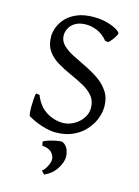

<svg xmlns="http://www.w3.org/2000/svg" viewBox="-130 -701 737 1020"><g transform="rotate(15 238.5 -191.5)"><path d="M347 -523Q319 -556 287.5 -568.5Q256 -581 229 -581Q192 -581 169 -567.5Q146 -554 136 -534Q126 -514 126 -495Q126 -465 148 -443Q170 -421 205 -403Q240 -385 279 -366.5Q318 -348 353 -324Q388 -300 410.5 -266Q433 -232 433 -185Q433 -151 419.5 -116.5Q406 -82 379 -52Q352 -22 311.5 -3.5Q271 15 215 15Q183 15 141 1.5Q99 -12 64 -33Q61 -35 59.5 -49.5Q58 -64 58 -84Q58 -104 59.5 -125Q61 -146 64 -158L84 -156Q106 -99 149 -71.5Q192 -44 242 -44Q271 -44 300 -59.5Q329 -75 347.5 -101.5Q366 -128 366 -158Q366 -198 344 -224Q322 -250 287.5 -268.5Q253 -287 214.5 -304Q176 -321 141 -342Q106 -363 84.5 -394Q63 -425 63 -473Q63 -495 73 -522.5Q83 -550 106 -574.5Q129 -599 166 -614.5Q203 -630 257 -630Q302 -630 343 -617Q384 -604 402 -585Q407 -581 400.5 -568.5Q394 -556 383 -541.5Q372 -527 364 -521ZM217 247 200 229Q213 221 224.5 199.5Q236 178 237 162Q238 141 222 122.5Q206 104 168 101L164 80Q170 74 190.5 67.5Q211 61 233.5 56.5Q256 52 266 54Q291 65 299.5 92.5Q308 120 304 141Q299 168 278 198.5Q257 229 217 247Z"/></g></svg>

Font: ChillKai
Style: Regular
Weight: 400
Designer: ChillType
Foundry: 寒蝉字型
Version: Version 2.000